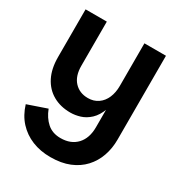

<svg xmlns="http://www.w3.org/2000/svg" viewBox="-191 -685 1019 1088"><g transform="rotate(30 318.5 -141.5)"><path d="M437 -5V-554H578V-5Q578 52 560.5 102Q543 152 508 190Q473 228 420.5 249.5Q368 271 297 271Q231 271 177 249Q123 227 84.5 185Q46 143 27 81L152 38Q171 88 205.5 118.5Q240 149 293 149Q360 149 398.5 108Q437 67 437 -5ZM460 -252Q458 -175 440 -126Q422 -77 393.5 -50.5Q365 -24 332.5 -14Q300 -4 269 -4Q204 -4 155 -32Q106 -60 79 -113Q52 -166 52 -242V-554H191V-265Q191 -198 225 -161.5Q259 -125 314 -125Q352 -125 380 -144.5Q408 -164 422.5 -198Q437 -232 437 -275Z"/></g></svg>

Font: Parkinsans SemiBold
Style: Regular
Weight: 600
Designer: Red Stone, Indian Type Foundry
Foundry: Indian Type Foundry
Version: Version 1.000